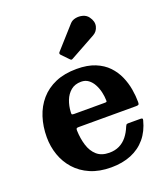

<svg xmlns="http://www.w3.org/2000/svg" viewBox="-145 -893 886 1011"><g transform="rotate(-20 297.5 -387.5)"><path d="M38.7 -250Q38.7 -197.5 55.5 -149.7Q72.2 -102 105.5 -65Q138.7 -28 188.5 -6.5Q238.3 15 304.3 15Q367.8 15 417 -5.2Q466.3 -25.5 499.1 -64.7Q532 -104 546.5 -161.2Q548.3 -168.3 545.9 -170.6Q543.5 -173 534.5 -173H467Q458.7 -173 456.1 -169.8Q453.5 -166.5 451.2 -161Q438.7 -129.8 420.6 -107.4Q402.5 -85 378 -73Q353.5 -61 321.3 -61Q277.8 -61 251.8 -84Q225.8 -107 213.9 -145.3Q202 -183.5 200.5 -228.7Q200.3 -237.7 202.8 -240.6Q205.3 -243.5 214.5 -243.5H536.8Q547.8 -243.5 551 -246.5Q554.3 -249.5 554.3 -260.2Q554.3 -294.2 547.9 -332Q541.5 -369.7 525.8 -405.7Q510 -441.7 482.3 -471Q454.5 -500.2 411.9 -517.6Q369.3 -535 308.8 -535Q240.8 -535 190.1 -513.3Q139.5 -491.5 105.7 -452.5Q72 -413.5 55.4 -361.8Q38.7 -310 38.7 -250ZM216.3 -316.5Q205.3 -316.5 203.6 -319.6Q202 -322.8 202.8 -332Q204.5 -365.8 216.1 -395.8Q227.8 -425.7 250.5 -444.6Q273.3 -463.5 308.3 -463.5Q331.8 -463.5 348.6 -451Q365.5 -438.5 376.6 -418.1Q387.7 -397.8 393.4 -373.9Q399 -350 399.5 -327.3Q400 -319.8 398 -318.1Q396 -316.5 385.7 -316.5ZM292.8 -595.5Q297.5 -590.2 300.9 -589.9Q304.3 -589.5 310.3 -593.2L451.3 -671Q474.8 -683.8 481.3 -710.5Q487.8 -737.3 467.3 -765Q456 -780.8 435.8 -786.4Q415.5 -792 395.5 -788Q375.5 -784 363.8 -770.5L256.3 -650.5Q247.8 -642.3 256 -633.5Z"/></g></svg>

Font: Besley
Style: Regular
Weight: 400
Designer: Owen Earl
Foundry: indestructible type*
Version: Version 4.000